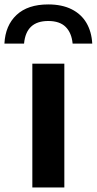

<svg xmlns="http://www.w3.org/2000/svg" viewBox="-66 -826 427 846"><path d="M76.5 0V-545.5H217.5V0ZM146.5 -806.5Q207 -806.5 249.5 -785.2Q292 -764 314.8 -725.2Q337.5 -686.5 340.5 -634H254Q249.5 -681.5 223.2 -707.5Q197 -733.5 146.5 -733.5Q49 -733.5 40 -634H-46.5Q-42.5 -714 7 -760.2Q56.5 -806.5 146.5 -806.5Z"/></svg>

Font: Encode Sans Expanded SemiBold
Style: Regular
Weight: 600
Width: 7
Designer: Multiple Designers
Foundry: Impallari Type
Version: Version 2.000